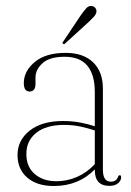

<svg xmlns="http://www.w3.org/2000/svg" viewBox="-20 -612 438 641"><path d="M38.5 -94.5Q38.5 -144 79.2 -176Q120 -208 190.5 -208Q220.5 -208 247.2 -203Q274 -198 296.5 -190.5V-304Q296.5 -422.5 196 -422.5Q145.5 -422.5 122 -401Q98.5 -379.5 98.5 -353.5V-332.5Q98.5 -306.5 79 -306.5Q59.5 -306.5 59.5 -334.5Q59.5 -374.5 96 -405Q132.5 -435.5 199.5 -435.5Q258 -435.5 290.8 -404Q323.5 -372.5 323.5 -316.5V-45.5Q323.5 -5.5 350 -5.5Q368.5 -5.5 374 -21.5Q376 -27 379.5 -27Q384.5 -27 384.5 -20.5Q384.5 -9 374.2 -0.2Q364 8.5 345 8.5Q296.5 8.5 296.5 -44.5V-46.5Q242.5 9 159.5 9Q103.5 9 71 -19Q38.5 -47 38.5 -94.5ZM68 -98Q68 -55 96 -31Q124 -7 168 -7Q204.5 -7 237.5 -21.5Q270.5 -36 296.5 -64V-176.5Q274 -184 248.5 -189.5Q223 -195 194.5 -195Q134 -195 101 -168.5Q68 -142 68 -98ZM249 -560Q260 -575.5 267.8 -584.2Q275.5 -593 286 -592Q294 -591 298.2 -585.5Q302.5 -580 302 -573Q301 -564.5 293.8 -556.5Q286.5 -548.5 277 -539.5L197.5 -467Q193.5 -463 190.5 -466Q186.5 -468.5 191.5 -474Z"/></svg>

Font: Fraunces 144pt S050 Thin
Style: Regular
Weight: 100
Version: Version 1.000; ttfautohint (v1.8.3)